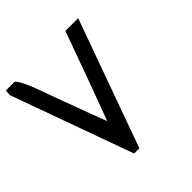

<svg xmlns="http://www.w3.org/2000/svg" viewBox="-198 -843 989 989"><g transform="rotate(-45 296.5 -348.5)"><path d="M48 -697Q55 -697 64 -683Q73 -669 84 -646Q95 -623 106.5 -592Q118 -561 130 -527Q146 -483 160 -445.5Q174 -408 187.5 -371.5Q201 -335 215 -297.5Q229 -260 246 -216Q291 -337 335 -456.5Q379 -576 422 -697H515L264 0H226L-14 -665L-12 -697Z"/></g></svg>

Font: Ekushey Kolom
Style: Bold
Weight: 700
Designer: Al Mamun Sumon
Foundry: Al Mamun Sumon
Version: Version 1.0